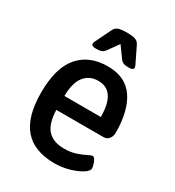

<svg xmlns="http://www.w3.org/2000/svg" viewBox="-175 -821 848 931"><g transform="rotate(30 248.5 -355.5)"><path d="M273 7Q159 7 102.5 -58Q46 -123 46 -258Q46 -396 103 -463Q160 -530 264 -530Q363 -530 410 -461Q457 -392 457 -269Q457 -250 446 -236Q435 -222 417 -222H152Q154 -146 185.5 -112Q217 -78 277 -78Q316 -78 344.5 -88Q373 -98 391.5 -107.5Q410 -117 416 -117Q424 -117 430 -107Q436 -97 440 -84Q444 -71 444 -62Q444 -48 419 -32Q394 -16 354.5 -4.5Q315 7 273 7ZM152 -300H356Q356 -446 259 -446Q210 -446 181.5 -410.5Q153 -375 152 -300ZM171 -575Q144 -575 144 -588Q144 -593 147 -600.5Q150 -608 155 -617L191 -691Q198 -706 213.5 -712Q229 -718 261 -718Q295 -718 310 -712Q325 -706 332 -691L368 -617Q373 -608 376 -600.5Q379 -593 379 -588Q379 -575 351 -575Q332 -575 321.5 -580Q311 -585 301 -600L262 -654L223 -600Q213 -585 202.5 -580Q192 -575 171 -575Z"/></g></svg>

Font: Asap Semi Condensed Medium
Style: Regular
Weight: 500
Width: 4
Designer: Pablo Cosgaya
Foundry: Omnibus-Type
Version: Version 3.001; ttfautohint (v1.8.4.7-5d5b)